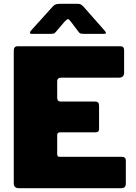

<svg xmlns="http://www.w3.org/2000/svg" viewBox="-20 -984 711 1004"><path d="M52 -719Q52 -742 71 -742H611Q629 -742 629 -721V-605Q629 -578 603 -578H302Q279 -578 279 -559V-474Q279 -453 297 -453H477Q498 -453 498 -433V-309Q498 -302 494 -297Q490 -292 480 -292H295Q279 -292 279 -278V-178Q279 -164 291 -164H616Q638 -164 638 -145V-22Q638 -13 632.5 -6.5Q627 0 614 0H79Q52 0 52 -25V-719ZM392 -816 351 -870Q341 -884 335.5 -884Q330 -884 317 -870L271 -816Q264 -809 259.5 -808Q255 -807 245 -807H146Q137 -807 136.5 -812Q136 -817 143 -825L255 -949Q262 -957 270 -960.5Q278 -964 292 -964H387Q398 -964 404 -960Q410 -956 415 -951L526 -825Q543 -807 524 -807H419Q410 -807 403.5 -808Q397 -809 392 -816Z"/></svg>

Font: Libre Franklin Black
Style: Regular
Weight: 900
Designer: Pablo Impallari, Rodrigo Fuenzalida, Nhung Nguyen
Foundry: Impallari Type
Version: Version 3.000